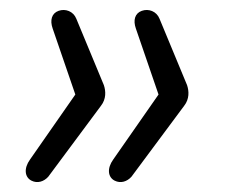

<svg xmlns="http://www.w3.org/2000/svg" viewBox="-20 -460 457 390"><path d="M44 -93C56 -87 69 -91 78 -101L185 -245C196 -259 195 -275 191 -287L135 -422C129 -437 113 -443 99 -438C85 -433 81 -419 87 -402L133 -268L41 -136C28 -118 30 -100 44 -93ZM213 -93C225 -87 238 -91 247 -101L354 -245C365 -259 364 -275 360 -287L304 -422C298 -437 282 -443 268 -438C254 -433 250 -419 256 -402L302 -268L210 -136C197 -118 199 -100 213 -93Z"/></svg>

Font: SN Pro Light
Style: Italic
Weight: 300
Italic angle: -8.99998°
Designer: Tobias Whetton
Foundry: Supernotes
Version: Version 1.001;Glyphs 3.2 (3249)